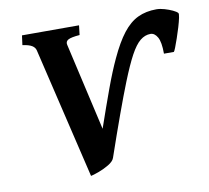

<svg xmlns="http://www.w3.org/2000/svg" viewBox="-73 -707 877 804"><g transform="rotate(-10 365.5 -305.0)"><path d="M248 -543.5 333 -171.4Q364.3 -262.2 389.9 -332Q415.5 -401.9 439 -452.1Q468.8 -516.6 498.3 -554.4Q527.8 -592.3 562.3 -608.6Q596.7 -625 641.1 -625Q657.2 -625 675.5 -619.6Q693.8 -614.3 709 -607.2Q724.1 -600.1 729.5 -593.8Q732.4 -590.8 729 -574.2Q725.6 -557.6 718.8 -534.9Q711.9 -512.2 704.3 -490Q696.8 -467.8 690.7 -452.6Q684.6 -437.5 682.6 -436.5H640.6Q640.6 -485.8 628.7 -506.8Q616.7 -527.8 599.1 -527.8Q575.7 -527.8 555.2 -511.2Q534.7 -494.6 513.4 -455.3Q492.2 -416 465.3 -348.6Q422.9 -242.2 354.5 -43.5Q349.6 -29.3 328.4 -16.6Q307.1 -3.9 284.2 4.4Q261.2 12.7 251 14.6L118.7 -542.5Q115.7 -555.2 103 -563Q90.3 -570.8 63 -574.7L68.4 -615.2H311L306.2 -574.7Q269.5 -571.8 257.1 -564.7Q244.6 -557.6 248 -543.5Z"/></g></svg>

Font: Gentium Book Plus
Style: Bold Italic
Weight: 700
Italic angle: -8°
Designer: Victor Gaultney, Annie Olsen, Iska Routamaa, Becca Hirsbrunner
Foundry: SIL International
Version: Version 6.101